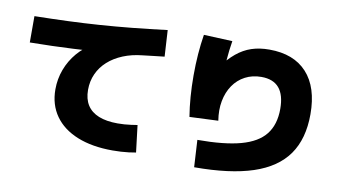

<svg xmlns="http://www.w3.org/2000/svg" viewBox="-81 -965 2162 1221"><g transform="rotate(10 1000.0 -355.0)"><path d="M700 50Q568 50 472.5 11.5Q377 -27 326 -99Q275 -171 275 -270Q275 -337 298 -398.5Q321 -460 363.5 -510Q406 -560 463 -590L473 -551Q408 -547 342 -543.5Q276 -540 207 -538Q138 -536 63 -535V-705Q177 -707 279.5 -711Q382 -715 482 -722Q582 -729 687.5 -739.5Q793 -750 913 -765L923 -595Q887 -591 852.5 -587Q818 -583 784 -579Q715 -572 659 -549Q603 -526 563 -490Q523 -454 501.5 -406.5Q480 -359 480 -303Q480 -244 505 -204.5Q530 -165 579.5 -145Q629 -125 702 -125Q724 -125 745.5 -126.5Q767 -128 788.5 -131Q810 -134 829 -137L850 37Q829 41 804.5 44Q780 47 753.5 48.5Q727 50 700 50Z M1220 -110Q1393 -110 1499.5 -139Q1606 -168 1655.5 -231Q1705 -294 1705 -395Q1705 -485 1667 -530Q1629 -575 1552 -575Q1494 -575 1447.5 -550.5Q1401 -526 1371 -482Q1341 -438 1330 -379.5Q1319 -321 1330 -253L1145 -245Q1125 -368 1125 -510Q1125 -652 1145 -775L1330 -767Q1310 -647 1310 -510Q1310 -470 1311.5 -431.5Q1313 -393 1317 -355L1270 -585Q1316 -647 1361 -684Q1406 -721 1457 -738Q1508 -755 1572 -755Q1730 -755 1815 -662Q1900 -569 1900 -395Q1900 -236 1828.5 -134.5Q1757 -33 1609 16Q1461 65 1230 65Z"/></g></svg>

Font: M PLUS 2 Thin Black
Style: Regular
Weight: 900
Version: Version 1.001